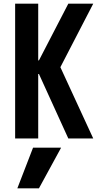

<svg xmlns="http://www.w3.org/2000/svg" viewBox="-20 -750 540 1040"><path d="M191 270H74L159 50H311ZM62 0V-730H187V-423H191L350 -730H485L307 -386L485 0H350L191 -349H187V0Z"/></svg>

Font: M PLUS 1 Code SemiBold
Style: Regular
Weight: 600
Designer: Coji Morishita
Foundry: UNDERFOREST DESIGN
Version: Version 1.005